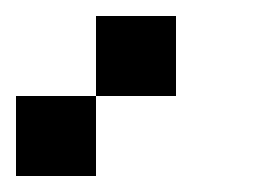

<svg xmlns="http://www.w3.org/2000/svg" viewBox="-20 -920 340 240"><path d="M0 -700V-800H100V-700ZM100 -800V-900H200V-800Z"/></svg>

Font: Galmuri9 Regular
Style: Regular
Weight: 400
Designer: Lee Minseo (quiple)
Version: Version 2.399;hotconv 1.1.1;makeotfexe 2.6.0 DEVELOPMENT